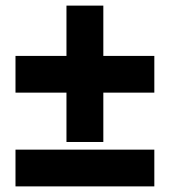

<svg xmlns="http://www.w3.org/2000/svg" viewBox="-20 -664 606 684"><path d="M216.8 -334H35.2V-464.8H216.8V-644H348.1V-464.8H529.8V-334H348.1V-158.2H216.8ZM35.2 0V-130.9H529.8V0Z"/></svg>

Font: TypoPRO Open Sans
Style: Regular
Weight: 800
Foundry: Ascender Corporation
Version: Version 1.10